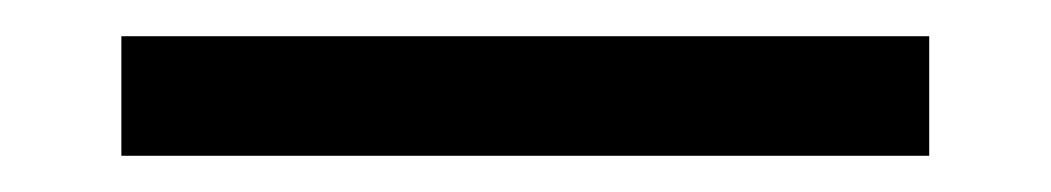

<svg xmlns="http://www.w3.org/2000/svg" viewBox="-20 16 580 106"><path d="M47 102H493V36H47Z"/></svg>

Font: Mozilla Text BETA
Style: Regular
Weight: 400
Designer: Studio DRAMA
Foundry: Studio DRAMA
Version: Version 0.100